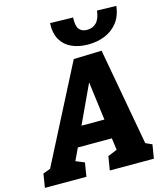

<svg xmlns="http://www.w3.org/2000/svg" viewBox="-172 -1054 1000 1157"><g transform="rotate(-15 328.0 -475.5)"><path d="M236 -86 222 0H-37L-23 -86L23 -103L332 -705L507 -710L617 -104L657 -86L643 0H368L382 -86L440 -110L430 -184H218L182 -108ZM273 -305H416L385 -545ZM440 -767Q382 -767 338 -787Q294 -807 270.5 -847.5Q247 -888 250 -951L393 -948Q390 -896 406.5 -875Q423 -854 456 -854Q492 -854 514.5 -877.5Q537 -901 543 -951L663 -948Q655 -884 622.5 -844Q590 -804 542.5 -785.5Q495 -767 440 -767Z"/></g></svg>

Font: Bitter ExtraBold
Style: Italic
Weight: 800
Italic angle: -9°
Designer: Sol Matas, and Bitter project Authors
Foundry: Sol Matas
Version: Version 2.001